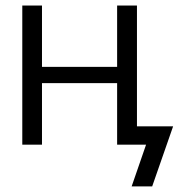

<svg xmlns="http://www.w3.org/2000/svg" viewBox="-20 -520 649 690"><path d="M60.1 -500H130.9V-279.8H400.9V-500H472.2V-65.9H602.1L526.9 149.9H453.1L504.9 0H400.9V-221.2H130.9V0H60.1Z"/></svg>

Font: LT Superior
Style: Regular
Weight: 400
Designer: Daniel Lyons
Foundry: LyonsType
Version: Version 1.000